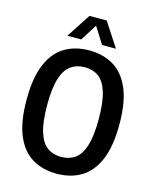

<svg xmlns="http://www.w3.org/2000/svg" viewBox="-137 -1040 921 1142"><g transform="rotate(15 323.0 -469.0)"><path d="M322.5 9.5Q237 9.5 172.8 -28.5Q108.5 -66.5 72.8 -150Q37 -233.5 37 -370Q37 -506.5 72.8 -590Q108.5 -673.5 172.8 -711.5Q237 -749.5 322.5 -749.5Q408 -749.5 472.2 -711.5Q536.5 -673.5 572.5 -590Q608.5 -506.5 608.5 -370Q608.5 -233.5 572.5 -150Q536.5 -66.5 472.2 -28.5Q408 9.5 322.5 9.5ZM322.5 -94Q372 -94 407.5 -119Q443 -144 462.2 -203.8Q481.5 -263.5 481.5 -367Q481.5 -473.5 462.2 -534.5Q443 -595.5 407.5 -620.8Q372 -646 322.5 -646Q273.5 -646 237.8 -621Q202 -596 182.8 -536.2Q163.5 -476.5 163.5 -373Q163.5 -266.5 182.8 -205.5Q202 -144.5 237.8 -119.2Q273.5 -94 322.5 -94ZM173 -800 269.5 -948H375.5L472 -800H386.5L322.5 -902L258.5 -800Z"/></g></svg>

Font: Encode Sans Condensed Condensed SemiBold
Style: Regular
Weight: 600
Width: 3
Designer: Multiple Designers
Foundry: Impallari Type
Version: Version 3.000; ttfautohint (v1.8.3) -l 8 -r 50 -G 200 -x 14 